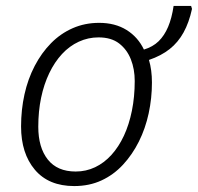

<svg xmlns="http://www.w3.org/2000/svg" viewBox="-20 -618 667 647"><path d="M230 9Q144 9 97.5 -46Q51 -101 51 -192Q51 -248 62.5 -300Q74 -352 97 -396Q120 -440 152 -472.5Q184 -505 225 -523Q266 -541 314 -541Q368 -541 406.5 -517Q445 -493 465 -451Q495 -460 514.5 -479Q534 -498 546.5 -527.5Q559 -557 565 -598H624L627 -588Q617 -542 598.5 -508.5Q580 -475 551.5 -452.5Q523 -430 482 -416Q487 -399 489.5 -380Q492 -361 492 -340Q492 -287 481 -236Q470 -185 448 -141Q426 -97 394.5 -63Q363 -29 322 -10Q281 9 230 9ZM235 -40Q270 -40 300.5 -54.5Q331 -69 355.5 -96Q380 -123 397.5 -160.5Q415 -198 424.5 -245Q434 -292 434 -345Q434 -385 421 -418Q408 -451 381.5 -471.5Q355 -492 312 -492Q277 -492 245.5 -477.5Q214 -463 189 -436Q164 -409 146 -371.5Q128 -334 118.5 -288.5Q109 -243 109 -191Q109 -121 141 -80.5Q173 -40 235 -40Z"/></svg>

Font: Noto Sans Display Light
Style: Italic
Weight: 300
Italic angle: -12°
Designer: Monotype Design Team
Foundry: Monotype Imaging Inc.
Version: Version 2.003